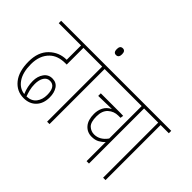

<svg xmlns="http://www.w3.org/2000/svg" viewBox="-139 -1138 1469 1469"><g transform="rotate(45 595.5 -403.5)"><path d="M215 0Q278 0 315.5 -39.5Q353 -79 353 -146Q353 -196 331 -229.5Q309 -263 265 -263Q222 -263 197 -228Q172 -193 172 -143Q172 -83 197 -26Q141 -32 106 -83.5Q71 -135 71 -224Q71 -318 126 -371Q172 -415 252 -415H267V-596H406V-622H0V-596H241V-441Q160 -441 102 -384.5Q44 -328 44 -226Q44 -118 92 -59Q140 0 215 0ZM199 -137Q199 -182 216.5 -209.5Q234 -237 265 -237Q326 -237 326 -145Q326 -95 300 -61Q274 -27 222 -25Q214 -46 206.5 -75Q199 -104 199 -137Z M585 -596V-622H394V-596H470V0H496V-596Z M482 -733Q511 -733 511 -770Q511 -807 483 -807Q454 -807 454 -770Q454 -733 482 -733Z M923 0V-596H1012V-622H573V-596H897V-245Q854 -185 793 -185Q759 -185 733.5 -208.5Q708 -232 708 -296Q708 -357 742 -387.5Q776 -418 823 -418H846L850 -443Q839 -444 818.5 -444Q798 -444 777 -444H607V-416L752 -419Q714 -400 697.5 -367.5Q681 -335 681 -296Q681 -230 712 -194.5Q743 -159 792 -159Q829 -159 854.5 -173.5Q880 -188 897 -207V0Z M1191 -596V-622H1000V-596H1076V0H1102V-596Z"/></g></svg>

Font: Noto Sans Devanagari Extra Condensed Thin
Style: Regular
Weight: 250
Width: 2
Designer: Monotype Design Team
Foundry: Monotype Imaging Inc.
Version: 1.000